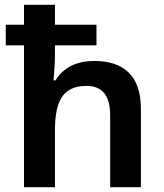

<svg xmlns="http://www.w3.org/2000/svg" viewBox="-20 -780 684 800"><path d="M209 -760H80V-677H4V-591H80V0H209V-237C209 -356 240 -422 340 -422C407 -422 439 -381 439 -300V0H567V-327C567 -466 494 -526 372 -526C303 -526 245 -501 211 -445H203C205 -465 209 -511 209 -556V-591H382V-677H209Z"/></svg>

Font: Noto Kufi Arabic SemiBold
Style: Regular
Weight: 600
Designer: Monotype Design Team, David Williams, Khaled Hosny
Foundry: Google LLC
Version: Version 2.109